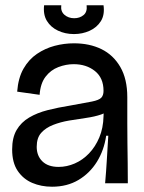

<svg xmlns="http://www.w3.org/2000/svg" viewBox="-20 -694 544 727"><path d="M177 13Q136 13 102 -1.5Q68 -16 47 -47Q26 -78 26 -128Q26 -173 43 -202Q60 -231 90.5 -249Q121 -267 160.5 -277Q200 -287 244 -294Q301 -304 328 -309.5Q355 -315 363.5 -324Q372 -333 372 -350Q372 -399 339.5 -425Q307 -451 259 -451Q230 -451 201 -440Q172 -429 152.5 -403.5Q133 -378 130 -335L45 -347Q49 -399 69 -434Q89 -469 120 -490Q151 -511 187 -520.5Q223 -530 260 -530Q319 -530 364 -508Q409 -486 435.5 -440.5Q462 -395 462 -326V-228Q462 -190 462.5 -152Q463 -114 463.5 -76Q464 -38 464 0H378Q382 -45 384.5 -88.5Q387 -132 390 -180H382Q374 -125 347 -81.5Q320 -38 277 -12.5Q234 13 177 13ZM202 -62Q233 -62 263 -75Q293 -88 317 -113Q341 -138 356 -173.5Q371 -209 372 -254L373 -276L399 -285Q388 -269 363 -260.5Q338 -252 306 -247.5Q274 -243 241.5 -237.5Q209 -232 181 -221Q153 -210 136 -191Q119 -172 119 -138Q119 -104 140.5 -83Q162 -62 202 -62ZM147 -674H212Q209 -651 224 -638Q239 -625 261 -625Q282 -625 296.5 -637Q311 -649 308 -674H372Q377 -638 362 -614Q347 -590 319.5 -577.5Q292 -565 260 -565Q227 -565 199.5 -578Q172 -591 157.5 -615Q143 -639 147 -674Z"/></svg>

Font: Bricolage Grotesque 96pt
Style: Regular
Weight: 400
Version: Version 1.001;gftools[0.9.33.dev8+g029e19f]